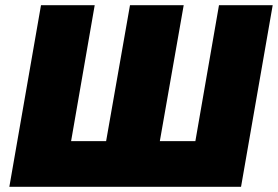

<svg xmlns="http://www.w3.org/2000/svg" viewBox="-20 -720 1071 740"><path d="M733 -176H596L688 -700H481L389 -176H254L345 -700H138L16 0H909L1031 -700H824Z"/></svg>

Font: Fixel Display 20240404 Black
Style: Italic
Weight: 900
Italic angle: -10°
Designer: AlfaBravo + MacPaw
Foundry: Kyrylo Tkachov, Marchela Mozhyna, Serhii Makarenko, Maria Weinstein, Zakhar Kryvoshyya
Version: Version 1.211;Glyphs 3.2 (3225)